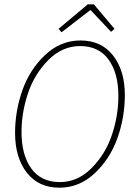

<svg xmlns="http://www.w3.org/2000/svg" viewBox="-20 -860 640 892"><path d="M256 12Q159 12 104.5 -58Q50 -128 50 -242Q50 -344 84 -440.5Q118 -537 189.5 -604.5Q261 -672 354 -672Q451 -672 505.5 -602Q560 -532 560 -418Q560 -316 526 -219.5Q492 -123 420.5 -55.5Q349 12 256 12ZM258 -14Q341 -14 405.5 -79Q470 -144 500 -233.5Q530 -323 530 -414Q530 -520 484.5 -583Q439 -646 352 -646Q269 -646 204.5 -581Q140 -516 110 -426.5Q80 -337 80 -246Q80 -140 125.5 -77Q171 -14 258 -14ZM266 -710 252 -726 388 -840H416L512 -726L496 -712L402 -812H398Z"/></svg>

Font: TypoPRO Source Code Pro
Style: Italic
Weight: 200
Italic angle: -11°
Monospace: yes
Designer: Paul D. Hunt, Teo Tuominen
Foundry: Adobe Systems Incorporated
Version: Version 1.030;PS 1.0;hotconv 1.0.84;makeotf.lib2.5.63406